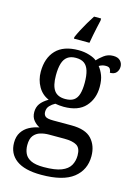

<svg xmlns="http://www.w3.org/2000/svg" viewBox="-146 -843 829 1160"><g transform="rotate(15 269.0 -263.0)"><path d="M231 240Q127 240 75 201.5Q23 163 23 94Q23 55 40.5 28.5Q58 2 86.5 -13Q115 -28 148 -34Q128 -43 110.5 -63.5Q93 -84 93 -116Q93 -146 108.5 -168Q124 -190 158 -210Q115 -228 91.5 -269.5Q68 -311 68 -361Q68 -447 115 -496.5Q162 -546 256 -546Q292 -546 324 -536Q356 -526 370 -513Q384 -529 409 -548Q434 -567 467 -567Q497 -567 511.5 -551.5Q526 -536 526 -515Q526 -494 513.5 -478.5Q501 -463 473 -463Q473 -474 466.5 -485.5Q460 -497 440 -497Q427 -497 417 -494Q407 -491 397 -485Q414 -464 425 -435.5Q436 -407 436 -364Q436 -290 391.5 -241Q347 -192 256 -192Q244 -192 228.5 -193.5Q213 -195 203 -197Q184 -187 170 -172Q156 -157 156 -134Q156 -116 167.5 -106Q179 -96 218 -96H331Q420 -96 458 -54Q496 -12 496 53Q496 139 431.5 189.5Q367 240 231 240ZM233 191Q305 191 344 175.5Q383 160 398.5 132.5Q414 105 414 70Q414 24 388 8.5Q362 -7 312 -7H214Q186 -7 161 0.5Q136 8 120 28Q104 48 104 88Q104 117 115 140.5Q126 164 154 177.5Q182 191 233 191ZM253 -240Q286 -240 305.5 -253Q325 -266 333.5 -294Q342 -322 342 -365Q342 -410 333 -439.5Q324 -469 304.5 -483Q285 -497 252 -497Q220 -497 200 -482.5Q180 -468 171 -438.5Q162 -409 162 -364Q162 -300 183.5 -270Q205 -240 253 -240ZM210 -616Q219 -637 233 -664Q247 -691 263 -718Q279 -745 293 -766H337V-753Q332 -731 326.5 -706Q321 -681 316 -655.5Q311 -630 307 -606H210Z"/></g></svg>

Font: Noto Serif Gujarati
Style: Regular
Weight: 400
Designer: Universal Thirst, Indian Type Foundry and the Monotype Design Team
Foundry: Monotype Imaging Inc.
Version: Version 2.102